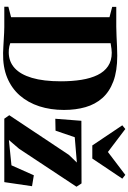

<svg xmlns="http://www.w3.org/2000/svg" viewBox="191 -1034 851 1274"><g transform="rotate(90 617.0 -397.5)"><path d="M331.5 8Q313 7.5 289.5 6.2Q266 5 241.8 3.5Q217.5 2 196.2 1Q175 0 160.5 0H25V-27L94.5 -45V-698L26 -716V-743H157.5Q188.5 -743 221.8 -744.8Q255 -746.5 288 -748Q321 -749.5 350.5 -749.5Q451.5 -749.5 520.8 -723.5Q590 -697.5 631.5 -650.2Q673 -603 691.5 -538.5Q710 -474 710 -396Q710 -307 685.8 -232.2Q661.5 -157.5 614 -103Q566.5 -48.5 495.8 -19.2Q425 10 331.5 8ZM330 -29.5Q390 -30.5 432.2 -68.8Q474.5 -107 497.2 -183.5Q520 -260 520 -375.5Q520 -450 510 -512Q500 -574 478 -619Q456 -664 419.5 -688.5Q383 -713 330.5 -713Q317 -713 304.5 -711.2Q292 -709.5 282.2 -707.8Q272.5 -706 267 -705.5V-39.5Q277 -36 287.8 -33.5Q298.5 -31 309 -30.2Q319.5 -29.5 330 -29.5ZM1059 -481.5 891 -467.5 847.5 -340 768.5 -338.5 782 -511.5 1197.5 -512.5 1219.5 -479 967.5 -98 909.5 -30.5 1077.5 -47.5 1143.5 -196 1216 -184 1189 0H768L745 -33L1008.5 -429ZM945.5 -584 812 -783 836.5 -803 989 -687.5 1141 -803 1166 -783 1032.5 -584Z"/></g></svg>

Font: Merriweather 120pt ExtraBold
Style: Regular
Weight: 800
Version: Version 2.100